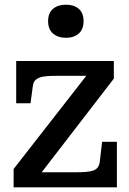

<svg xmlns="http://www.w3.org/2000/svg" viewBox="-20 -798 548 818"><path d="M146 -49 134 -64H299Q326 -64 345.5 -65.5Q365 -67 377.5 -71.5Q390 -76 396.5 -85Q403 -94 405 -108L415 -194H478V0H38V-78L357 -487L384 -475H226Q198 -475 179 -473.5Q160 -472 147.5 -467Q135 -462 128.5 -454Q122 -446 120 -432L110 -358H49V-538H465V-463ZM261 -637Q227 -637 206 -655Q185 -673 185 -708Q185 -743 206 -760.5Q227 -778 261 -778Q295 -778 315.5 -760.5Q336 -743 336 -708Q336 -673 315.5 -655Q295 -637 261 -637Z"/></svg>

Font: Roboto Serif SemiCondensed Medium
Style: Regular
Weight: 500
Width: 4
Designer: Greg Gazdowicz
Foundry: Commercial Type
Version: Version 1.007